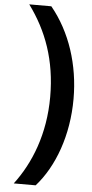

<svg xmlns="http://www.w3.org/2000/svg" viewBox="-69 -924 567 1188"><g transform="rotate(5 214.0 -330.0)"><path d="M387 -327C387 -538 322 -738 200 -886H63C176 -732 242 -554 242 -327C242 -96 167 90 64 226H200C314 98 387 -102 387 -327Z"/></g></svg>

Font: Noto Sans Kannada UI SemiCondensed ExtraBold
Style: Regular
Weight: 800
Width: 4
Designer: Jelle Bosma - Monotype Design Team
Foundry: Monotype Imaging Inc.
Version: Version 2.005